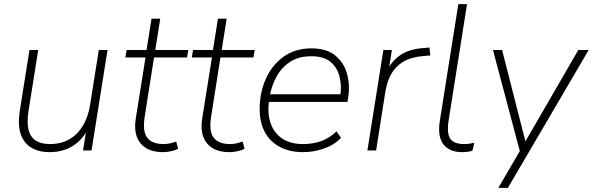

<svg xmlns="http://www.w3.org/2000/svg" viewBox="-20 -725 2856 925"><path d="M219 8Q167 8 131 -13.5Q95 -35 80 -78.5Q65 -122 75 -189L122 -484H164L117 -188Q109 -135 117.5 -100Q126 -65 152 -48Q178 -31 220 -31Q275 -31 315 -54.5Q355 -78 380 -120.5Q405 -163 414 -220L456 -484H498L421 0H380L399 -120H410Q387 -60 337 -26Q287 8 219 8Z M765 8Q716 8 684 -11.5Q652 -31 639 -67Q626 -103 634 -153L681 -448H584L590 -484H686L710 -635H752L728 -484H887L881 -448H722L677 -162Q666 -92 689.5 -61.5Q713 -31 768 -31Q787 -31 802.5 -35Q818 -39 829 -43L838 -8Q828 -2 806.5 3Q785 8 765 8Z M1085 8Q1036 8 1004 -11.5Q972 -31 959 -67Q946 -103 954 -153L1001 -448H904L910 -484H1006L1030 -635H1072L1048 -484H1207L1201 -448H1042L997 -162Q986 -92 1009.5 -61.5Q1033 -31 1088 -31Q1107 -31 1122.5 -35Q1138 -39 1149 -43L1158 -8Q1148 -2 1126.5 3Q1105 8 1085 8Z M1441 8Q1376 8 1328.5 -17Q1281 -42 1256 -88.5Q1231 -135 1231 -200Q1231 -277 1260 -343.5Q1289 -410 1345 -451Q1401 -492 1481 -492Q1554 -492 1596 -457Q1638 -422 1652.5 -367Q1667 -312 1657 -252L1654 -234H1260L1266 -271H1638L1619 -259Q1627 -313 1615.5 -357Q1604 -401 1571.5 -427.5Q1539 -454 1480 -454Q1417 -454 1375.5 -425.5Q1334 -397 1311 -353.5Q1288 -310 1280 -264L1277 -246Q1267 -182 1283 -133.5Q1299 -85 1339 -58Q1379 -31 1439 -31Q1487 -31 1527 -45Q1567 -59 1601 -92L1623 -61Q1591 -27 1541 -9.5Q1491 8 1441 8Z M1750 0 1827 -484H1868L1850 -370H1839Q1858 -421 1901 -454Q1944 -487 2014 -493L2049 -496L2053 -458L2020 -455Q1959 -450 1921.5 -427Q1884 -404 1864 -367Q1844 -330 1836 -280L1792 0Z M2207 8Q2145 8 2116 -30Q2087 -68 2099 -143L2188 -705H2230L2141 -143Q2135 -103 2140.5 -78Q2146 -53 2165 -42Q2184 -31 2215 -31Q2228 -31 2240 -32.5Q2252 -34 2265 -37L2256 1Q2245 5 2231.5 6.5Q2218 8 2207 8Z M2381 180 2490 -7 2487 13 2355 -484H2399L2519 -14H2494L2766 -484H2816L2427 180Z"/></svg>

Font: Nunito Sans 12pt ExtraLight 12pt ExtraLight
Style: Italic
Weight: 250
Italic angle: -9°
Version: Version 3.101;gftools[0.9.27]